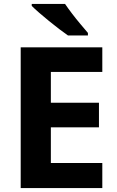

<svg xmlns="http://www.w3.org/2000/svg" viewBox="-20 -954 592 974"><path d="M499 0H85V-714H499V-589H238V-433H482V-308H238V-127H499ZM310 -934Q325 -912 345.5 -885Q366 -858 388 -832Q410 -806 426 -787V-774H325Q306 -787 280.5 -806.5Q255 -826 228.5 -847.5Q202 -869 178.5 -889.5Q155 -910 141 -924V-934Z"/></svg>

Font: Noto Sans Lao UI
Style: Regular
Weight: 400
Designer: Monotype Design Team
Foundry: Monotype Imaging Inc.
Version: Version 2.000